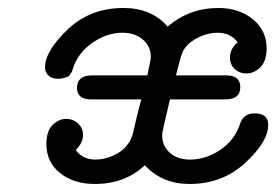

<svg xmlns="http://www.w3.org/2000/svg" viewBox="-20 -456 692 481"><path d="M92.8 -287.1Q92.8 -328.1 149.4 -382.1Q206.1 -436 289.1 -436Q359.9 -436 399.9 -389.2Q454.1 -436 526.9 -436Q578.6 -436 613.3 -408Q647.9 -379.9 647.9 -335Q647.9 -302.7 632.1 -287.4Q616.2 -272 597.2 -272Q580.1 -272 568.1 -283Q556.2 -293.9 556.2 -312Q556.2 -334 575.2 -350.1Q558.1 -374 524.9 -374Q502 -374 478.5 -363Q455.1 -352.1 442.9 -335Q439 -330.1 437 -324.5Q435.1 -318.8 433.6 -314.9Q432.1 -311 428 -295.4Q423.8 -279.8 420.9 -267.1H546.9Q582 -267.1 582 -237.8Q582 -207 544.9 -207H405.8Q385.7 -124 386.2 -118.2Q386.2 -90.3 405.5 -73.2Q424.8 -56.2 456.1 -56.2Q496.1 -56.2 532 -80.6Q567.9 -105 581.1 -145Q589.8 -171.9 616.2 -171.9H618.2Q652.3 -171.9 651.9 -143.1Q651.9 -101.1 594.5 -48.1Q537.1 4.9 455.1 4.9Q386.2 4.9 342.8 -42Q293 4.9 217.8 4.9Q164.6 4.9 130.4 -22.5Q96.2 -49.8 96.2 -95.2Q96.2 -127.4 111.6 -142.8Q127 -158.2 146 -158.2Q163.1 -158.2 175.5 -146.5Q188 -134.8 188 -118.2Q188 -98.1 169.9 -80.1Q187 -56.2 219.2 -56.2Q242.2 -56.2 265.6 -67.1Q289.1 -78.1 301.8 -97.2Q305.7 -102.1 308.8 -109.6Q312 -117.2 314 -126Q315.9 -134.8 321.5 -158.4Q327.1 -182.1 334 -207H208Q172.9 -207 172.9 -235.8Q172.9 -266.6 209 -267.1H349.1Q357.9 -308.1 357.9 -313Q357.9 -339.8 337.9 -356.9Q317.9 -374 287.1 -374Q250 -374 215.6 -351.6Q181.2 -329.1 166 -293.9Q165 -291 163.1 -284.9Q161.1 -278.8 159.7 -275.9Q158.2 -272.9 155.5 -269Q152.8 -265.1 149.4 -263.7Q146 -262.2 139.9 -260.5Q133.8 -258.8 126 -258.8H124Q109.9 -258.8 101.3 -266.8Q92.8 -274.9 92.8 -287.1Z"/></svg>

Font: CMU Typewriter Text Variable Width
Style: Italic
Weight: 500
Italic angle: -14.04°
Version: Version 0.7.0